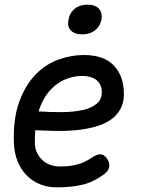

<svg xmlns="http://www.w3.org/2000/svg" viewBox="-20 -797 640 827"><path d="M440 -115Q454 -95 450 -76.5Q446 -58 425 -44Q381 -12 333.5 -1Q286 10 225 10Q185 10 152 -3.5Q119 -17 94.5 -42Q70 -67 56 -101.5Q42 -136 40 -178Q36 -282 61.5 -354.5Q87 -427 130.5 -473Q174 -519 229.5 -539.5Q285 -560 341 -560Q422 -560 464.5 -520.5Q507 -481 513 -412Q517 -365 501.5 -333Q486 -301 456.5 -281Q427 -261 387.5 -250.5Q348 -240 304.5 -236Q261 -232 216.5 -233Q172 -234 132 -236Q131 -224 130.5 -211Q130 -198 130 -184Q130 -159 139 -140Q148 -121 162.5 -107.5Q177 -94 196.5 -87Q216 -80 237 -80Q260 -80 278 -82Q296 -84 312.5 -88.5Q329 -93 344 -100Q359 -107 374 -117Q397 -133 412.5 -132.5Q428 -132 440 -115ZM146 -317Q194 -314 244 -314Q294 -314 334 -322.5Q374 -331 398 -351.5Q422 -372 418 -409Q417 -424 410 -435.5Q403 -447 392.5 -454.5Q382 -462 367 -466Q352 -470 334 -470Q310 -470 282.5 -462.5Q255 -455 229 -437.5Q203 -420 181.5 -390.5Q160 -361 146 -317ZM334 -649Q301 -649 285 -666Q269 -683 275 -712Q280 -742 302 -759.5Q324 -777 357 -777Q390 -777 406 -759.5Q422 -742 417 -712Q411 -683 389 -666Q367 -649 334 -649Z"/></svg>

Font: Maple Mono Normal NL
Style: Italic
Weight: 400
Italic angle: -10°
Monospace: yes
Designer: subframe7536
Version: Version 7.000